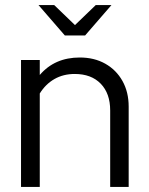

<svg xmlns="http://www.w3.org/2000/svg" viewBox="-20 -738 589 758"><path d="M63 0V-501H137V-442Q196 -511 295 -511Q352.2 -511 395.6 -486.5Q439 -462 463.5 -418.3Q488 -374.6 488 -317V0H415V-302Q415 -369 377.7 -407.5Q340.5 -446 275 -446Q230 -446 195 -426Q160 -406 137 -369V0ZM194 -718 276 -639 358 -718H420L316 -598H236L132 -718Z"/></svg>

Font: Red Hat Display VF
Style: Regular
Weight: 300
Designer: Pentagram, MCKL
Foundry: Pentagram, MCKL
Version: Version 1.023